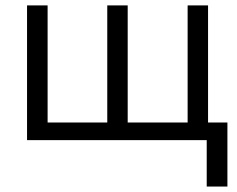

<svg xmlns="http://www.w3.org/2000/svg" viewBox="-20 -516 873 707"><path d="M450.2 -64.9H670.9V-496.1H746.1V-64.9H817.4V170.9H741.2V0H79.6V-496.1H155.3V-64.9H375V-496.1H450.2Z"/></svg>

Font: Bpm'online Open Sans
Style: Regular
Weight: 400
Foundry: Ascender Corporation
Version: Version 1.10